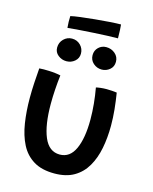

<svg xmlns="http://www.w3.org/2000/svg" viewBox="-131 -957 850 1069"><g transform="rotate(15 294.5 -423.0)"><path d="M435 -792.5Q411 -792.5 375.2 -791Q339.5 -789.5 299 -787.2Q258.5 -785 219 -782Q179.5 -779 148 -776Q146.5 -793 146 -810.5Q145.5 -828 146.5 -843.5Q165 -848 202.5 -852.8Q240 -857.5 284.2 -861.8Q328.5 -866 368.5 -868.8Q408.5 -871.5 431.5 -871.5Q432.5 -862.5 433.8 -839.8Q435 -817 435 -792.5ZM392 -601Q363.5 -601 343 -619.5Q322.5 -638 322.5 -666Q322.5 -693 341 -710.8Q359.5 -728.5 385.5 -728.5Q415 -728.5 436.5 -710Q458 -691.5 458 -663Q458 -634.5 437.8 -617.8Q417.5 -601 392 -601ZM190 -595Q163 -595 142 -611.8Q121 -628.5 121 -655.5Q121 -685 141.2 -705Q161.5 -725 189 -725Q218.5 -725 238.2 -705Q258 -685 258 -656.5Q258 -629.5 237.5 -612.2Q217 -595 190 -595ZM387 -496.5Q396 -499 413.2 -501Q430.5 -503 447.5 -503Q462 -503 479 -501.8Q496 -500.5 506.5 -499Q514 -453 518.8 -405.5Q523.5 -358 523.5 -312.5Q523.5 -243 511.5 -181.8Q499.5 -120.5 472.2 -73.8Q445 -27 399.5 -0.5Q354 26 286.5 26Q213.5 26 166.5 -2.8Q119.5 -31.5 93.5 -82.5Q67.5 -133.5 57 -201Q46.5 -268.5 46.5 -346Q46.5 -388 49 -431.5Q51.5 -475 55 -517.5Q79.5 -519.5 111 -518Q129.5 -517.5 148 -515.2Q166.5 -513 178.5 -510Q173.5 -468.5 170.8 -426.2Q168 -384 168 -343.5Q168 -222 197.2 -152.8Q226.5 -83.5 288.5 -83.5Q347 -83.5 375.5 -145.8Q404 -208 404 -315Q404 -359.5 399.5 -406.2Q395 -453 387 -496.5Z"/></g></svg>

Font: Grandstander Medium
Style: Regular
Weight: 500
Designer: Tyler Finck
Foundry: Etcetera Type Co
Version: Version 1.200; ttfautohint (v1.8.3)